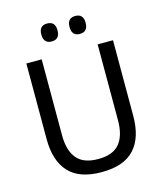

<svg xmlns="http://www.w3.org/2000/svg" viewBox="-121 -902 852 1004"><g transform="rotate(-15 305.0 -400.5)"><path d="M305.1 12.1Q185.1 12.1 127.8 -49.8Q70.5 -111.7 70.5 -229.7V-639H153.6V-227.3Q153.6 -145.5 189.5 -102.2Q225.4 -58.8 305.1 -58.8Q384.9 -58.8 420.7 -102.2Q456.5 -145.5 456.5 -227.3V-639H539.6V-229.7Q539.6 -111.7 482.5 -49.8Q425.3 12.1 305.1 12.1ZM228.7 -715.7Q207.2 -715.7 196.2 -728Q185.3 -740.2 185.3 -762.9V-766.3Q185.3 -788.7 196.2 -800.7Q207.2 -812.8 228.7 -812.8Q251.1 -812.8 261.9 -800.7Q272.6 -788.7 272.6 -766.3V-762.9Q272.6 -740.2 261.9 -728Q251.1 -715.7 228.7 -715.7ZM381.5 -715.7Q359.5 -715.7 348.7 -728Q338 -740.2 338 -762.9V-766.3Q338 -788.7 348.7 -800.7Q359.5 -812.8 381.5 -812.8Q403.4 -812.8 414.1 -800.7Q424.9 -788.7 424.9 -766.3V-762.9Q424.9 -740.2 414.1 -728Q403.4 -715.7 381.5 -715.7Z"/></g></svg>

Font: Anek Latin Medium
Style: Regular
Weight: 500
Designer: Yesha Goshar
Foundry: Ek Type
Version: Version 1.003